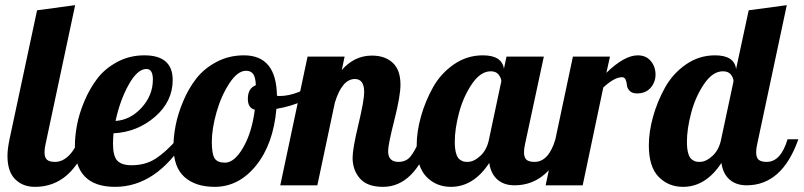

<svg xmlns="http://www.w3.org/2000/svg" viewBox="-20 -720 3122 746"><path d="M9 -114Q9 -141 17 -179L124 -680L272 -700L157 -160Q153 -143 153 -128Q153 -108 162.5 -99.5Q172 -91 194 -91Q223 -91 248 -116Q273 -141 284 -179H326Q261 6 116 6Q68 6 38.5 -24Q9 -54 9 -114Z M271 -153Q271 -190 279 -233.5Q287 -277 307.5 -326Q328 -375 357.5 -414Q387 -453 435 -479Q483 -505 541 -505Q651 -505 651 -409Q651 -326 582.5 -266.5Q514 -207 421 -202Q419 -174 419 -162Q419 -113 436 -95.5Q453 -78 491 -78Q545 -78 584.5 -103.5Q624 -129 668 -179H702Q587 6 427 6Q271 6 271 -153ZM429 -250Q487 -254 530.5 -302Q574 -350 574 -411Q574 -452 549 -452Q514 -452 480 -391Q446 -330 429 -250Z M654 -152Q654 -189 662.5 -233Q671 -277 691.5 -326Q712 -375 742 -414Q772 -453 820.5 -479Q869 -505 928 -505Q1054 -505 1056 -348Q1060 -347 1067 -347Q1135 -347 1221 -407L1230 -380Q1171 -317 1054 -297Q1042 -160 975 -77Q908 6 814 6Q740 6 697 -32Q654 -70 654 -152ZM803 -169Q803 -121 814 -104.5Q825 -88 854 -88Q891 -88 925 -147Q959 -206 970 -294Q943 -300 943 -336Q943 -377 974 -389Q973 -419 964 -432Q955 -445 936 -445Q903 -445 871 -396Q839 -347 821 -283Q803 -219 803 -169Z M1069 0 1175 -500H1319L1308 -448Q1357 -504 1425 -504Q1476 -504 1506 -476Q1536 -448 1536 -391Q1536 -347 1512 -252.5Q1488 -158 1488 -133Q1488 -91 1528 -91Q1558 -91 1575 -112Q1592 -133 1612 -179H1654Q1591 6 1468 6Q1407 6 1378.5 -26.5Q1350 -59 1350 -107Q1350 -142 1372.5 -236Q1395 -330 1395 -362Q1395 -413 1359 -413Q1309 -413 1281 -321L1213 0Z M1599 -155Q1599 -208 1615.5 -267Q1632 -326 1662 -380Q1692 -434 1743 -469.5Q1794 -505 1856 -505Q1930 -505 1938 -453L1948 -500H2093L2020 -160Q2016 -143 2016 -128Q2016 -108 2025.5 -99.5Q2035 -91 2057 -91Q2112 -91 2138 -179H2180Q2117 0 1979 0Q1938 0 1912.5 -22.5Q1887 -45 1881 -87Q1820 6 1732 6Q1675 6 1637 -33Q1599 -72 1599 -155ZM1747 -169Q1747 -142 1752 -124.5Q1757 -107 1766 -100.5Q1775 -94 1781 -92.5Q1787 -91 1797 -91Q1821 -91 1846.5 -114.5Q1872 -138 1880 -179L1928 -405Q1927 -418 1917 -430.5Q1907 -443 1887 -443Q1847 -443 1813.5 -393.5Q1780 -344 1763.5 -281.5Q1747 -219 1747 -169Z M2100 0 2206 -500H2350L2336 -437Q2406 -505 2458 -505Q2490 -505 2508.5 -483Q2527 -461 2527 -430Q2527 -401 2508 -379Q2489 -357 2455 -357Q2436 -357 2426.5 -367Q2417 -377 2416 -388.5Q2415 -400 2411 -410Q2407 -420 2397 -420Q2367 -420 2324 -380L2244 0Z M2501 -155Q2501 -208 2517.5 -267Q2534 -326 2564 -380Q2594 -434 2645 -469.5Q2696 -505 2758 -505Q2833 -505 2840 -452L2889 -680L3037 -700L2922 -160Q2918 -143 2918 -128Q2918 -108 2927.5 -99.5Q2937 -91 2959 -91Q3014 -91 3040 -179H3082Q3019 0 2881 0Q2840 0 2814.5 -22.5Q2789 -45 2783 -87Q2722 6 2634 6Q2577 6 2539 -33Q2501 -72 2501 -155ZM2649 -169Q2649 -142 2654 -124.5Q2659 -107 2668 -100.5Q2677 -94 2683 -92.5Q2689 -91 2699 -91Q2723 -91 2748.5 -114.5Q2774 -138 2782 -179L2830 -404Q2830 -417 2820 -430Q2810 -443 2789 -443Q2749 -443 2715.5 -393.5Q2682 -344 2665.5 -281.5Q2649 -219 2649 -169Z"/></svg>

Font: Lobster Two
Style: Bold Italic
Weight: 700
Designer: Pablo Impallari
Foundry: Pablo Impallari. www.impallari.com
Version: Version 1.006